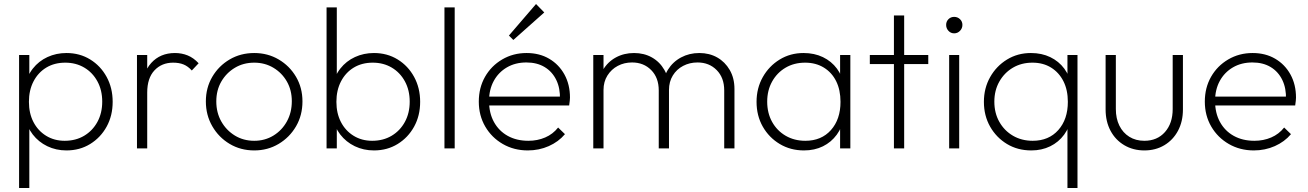

<svg xmlns="http://www.w3.org/2000/svg" viewBox="-20 -739 6514 956"><path d="M311 10Q259 10 215.5 -11Q172 -32 143 -69.5Q114 -107 105 -157V-309Q114 -360 143.5 -397.5Q173 -435 216.5 -455Q260 -475 311 -475Q377 -475 429 -443Q481 -411 511 -356Q541 -301 541 -232Q541 -163 511 -108.5Q481 -54 429 -22Q377 10 311 10ZM75 197V-465H126V-349L114 -236L126 -122V197ZM302 -38Q357 -38 399 -63Q441 -88 465 -132Q489 -176 489 -233Q489 -290 465 -334Q441 -378 399.5 -402.5Q358 -427 305 -427Q251 -427 210.5 -402.5Q170 -378 147 -334Q124 -290 124 -232Q124 -175 146.5 -131.5Q169 -88 209.5 -63Q250 -38 302 -38Z M662 0V-465H713V0ZM713 -278 688 -287Q688 -376 733 -425.5Q778 -475 851 -475Q885 -475 914.5 -463Q944 -451 969 -424L935 -388Q916 -409 894 -418Q872 -427 842 -427Q785 -427 749 -388.5Q713 -350 713 -278Z M1246 10Q1178 10 1123.5 -22.5Q1069 -55 1037 -110.5Q1005 -166 1005 -234Q1005 -302 1037 -356.5Q1069 -411 1123.5 -443Q1178 -475 1246 -475Q1313 -475 1367.5 -443Q1422 -411 1454 -356.5Q1486 -302 1486 -234Q1486 -165 1454 -110Q1422 -55 1367.5 -22.5Q1313 10 1246 10ZM1246 -38Q1299 -38 1341.5 -64Q1384 -90 1408.5 -134.5Q1433 -179 1433 -235Q1433 -290 1408.5 -333Q1384 -376 1341.5 -401.5Q1299 -427 1246 -427Q1192 -427 1149.5 -401.5Q1107 -376 1082 -333Q1057 -290 1057 -234Q1057 -178 1082 -134Q1107 -90 1149.5 -64Q1192 -38 1246 -38Z M1842 10Q1790 10 1746.5 -11Q1703 -32 1674 -69.5Q1645 -107 1636 -157V-309Q1645 -360 1674.5 -397.5Q1704 -435 1747.5 -455Q1791 -475 1842 -475Q1908 -475 1960 -443Q2012 -411 2042 -356Q2072 -301 2072 -232Q2072 -163 2042 -108.5Q2012 -54 1960 -22Q1908 10 1842 10ZM1606 0V-702H1657V-352L1645 -239L1657 -125V0ZM1833 -38Q1888 -38 1930 -63Q1972 -88 1996 -132Q2020 -176 2020 -233Q2020 -290 1996 -334Q1972 -378 1930.5 -402.5Q1889 -427 1836 -427Q1782 -427 1741.5 -402.5Q1701 -378 1678 -334Q1655 -290 1655 -232Q1655 -175 1677.5 -131.5Q1700 -88 1740.5 -63Q1781 -38 1833 -38Z M2193 0V-702H2244V0Z M2608 10Q2539 10 2483.5 -22Q2428 -54 2396 -109Q2364 -164 2364 -233Q2364 -302 2395 -356.5Q2426 -411 2480.5 -443Q2535 -475 2602 -475Q2666 -475 2714.5 -446.5Q2763 -418 2790.5 -368Q2818 -318 2818 -253Q2818 -247 2817 -237.5Q2816 -228 2814 -214H2400V-258H2785L2768 -244Q2770 -299 2750 -340.5Q2730 -382 2692 -405Q2654 -428 2601 -428Q2546 -428 2504 -403.5Q2462 -379 2438.5 -336Q2415 -293 2415 -236Q2415 -176 2439.5 -131.5Q2464 -87 2508 -62.5Q2552 -38 2611 -38Q2656 -38 2694.5 -54.5Q2733 -71 2759 -104L2793 -71Q2761 -33 2712.5 -11.5Q2664 10 2608 10ZM2536 -540 2514 -562 2649 -719 2690 -677Z M2934 0V-465H2985V0ZM3260 0V-289Q3260 -352 3222.5 -390Q3185 -428 3127 -428Q3088 -428 3056 -411Q3024 -394 3004.5 -363Q2985 -332 2985 -291L2959 -297Q2959 -351 2982.5 -391Q3006 -431 3046.5 -453Q3087 -475 3137 -475Q3187 -475 3226 -453Q3265 -431 3288 -391Q3311 -351 3311 -297V0ZM3586 0V-289Q3586 -352 3548.5 -390Q3511 -428 3453 -428Q3414 -428 3381.5 -411Q3349 -394 3330 -363Q3311 -332 3311 -291L3280 -297Q3281 -352 3305.5 -391.5Q3330 -431 3371 -453Q3412 -475 3462 -475Q3512 -475 3551 -453Q3590 -431 3613.5 -390.5Q3637 -350 3637 -296V0Z M3983 10Q3916 10 3862.5 -22Q3809 -54 3778 -108.5Q3747 -163 3747 -232Q3747 -300 3778 -355Q3809 -410 3862 -442.5Q3915 -475 3981 -475Q4035 -475 4077.5 -454.5Q4120 -434 4147.5 -397Q4175 -360 4183 -309V-157Q4174 -106 4146.5 -68.5Q4119 -31 4077.5 -10.5Q4036 10 3983 10ZM3990 -38Q4070 -38 4117.5 -91.5Q4165 -145 4165 -232Q4165 -291 4143.5 -334.5Q4122 -378 4082 -402.5Q4042 -427 3989 -427Q3934 -427 3891.5 -402Q3849 -377 3824.5 -333Q3800 -289 3800 -233Q3800 -176 3824.5 -132Q3849 -88 3892 -63Q3935 -38 3990 -38ZM4163 0V-125L4174 -239L4163 -352V-465H4214V0Z M4431 0V-662H4482V0ZM4311 -420V-465H4602V-420Z M4706 0V-465H4756V0ZM4731 -573Q4714 -573 4702.5 -585.5Q4691 -598 4691 -615Q4691 -632 4702.5 -643.5Q4714 -655 4731 -655Q4748 -655 4760 -643.5Q4772 -632 4772 -615Q4772 -598 4760 -585.5Q4748 -573 4731 -573Z M5115 10Q5047 10 4994 -22Q4941 -54 4910 -108.5Q4879 -163 4879 -232Q4879 -300 4910 -355Q4941 -410 4994 -442.5Q5047 -475 5113 -475Q5167 -475 5209.5 -454.5Q5252 -434 5279.5 -397Q5307 -360 5315 -309V-157Q5306 -106 5278.5 -68.5Q5251 -31 5209 -10.5Q5167 10 5115 10ZM5122 -38Q5202 -38 5249.5 -91.5Q5297 -145 5297 -232Q5297 -291 5275 -334.5Q5253 -378 5213.5 -402.5Q5174 -427 5121 -427Q5066 -427 5023.5 -402Q4981 -377 4956 -333Q4931 -289 4931 -233Q4931 -176 4956 -132Q4981 -88 5024 -63Q5067 -38 5122 -38ZM5295 197V-122L5306 -236L5295 -349V-465H5345V197Z M5678 10Q5622 10 5578 -16Q5534 -42 5509.5 -88Q5485 -134 5485 -194V-465H5536V-196Q5536 -149 5553.5 -113.5Q5571 -78 5603 -58Q5635 -38 5678 -38Q5742 -38 5780.5 -81.5Q5819 -125 5819 -196V-465H5870V-194Q5870 -134 5845.5 -88Q5821 -42 5777.5 -16Q5734 10 5678 10Z M6223 10Q6154 10 6098.5 -22Q6043 -54 6011 -109Q5979 -164 5979 -233Q5979 -302 6010 -356.5Q6041 -411 6095.5 -443Q6150 -475 6217 -475Q6281 -475 6329.5 -446.5Q6378 -418 6405.5 -368Q6433 -318 6433 -253Q6433 -247 6432 -237.5Q6431 -228 6429 -214H6015V-258H6400L6383 -244Q6385 -299 6365 -340.5Q6345 -382 6307 -405Q6269 -428 6216 -428Q6161 -428 6119 -403.5Q6077 -379 6053.5 -336Q6030 -293 6030 -236Q6030 -176 6054.5 -131.5Q6079 -87 6123 -62.5Q6167 -38 6226 -38Q6271 -38 6309.5 -54.5Q6348 -71 6374 -104L6408 -71Q6376 -33 6327.5 -11.5Q6279 10 6223 10Z"/></svg>

Font: Outfit Thin ExtraLight
Style: Regular
Weight: 250
Version: Version 1.100;gftools[0.9.27]